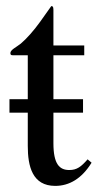

<svg xmlns="http://www.w3.org/2000/svg" viewBox="-20 -604 320 629"><path d="M267 -82C246 -58 232 -47 207 -47C175 -47 155 -66 155 -135V-235H252V-279H155V-423H256V-455H155V-572C155 -583 152 -584 148 -584L111 -532C91 -504 67 -477 48 -461C33 -449 14 -441 14 -430C14 -424 17 -423 22 -423H71V-279H11V-235H71V-126C71 -59 86 5 161 5C207 5 248 -19 280 -71Z"/></svg>

Font: STIX Math
Style: Regular
Weight: 400
Designer: MicroPress Inc., with final additions and corrections provided by Coen Hoffman, Elsevier (retired)
Version: Version 1.1.0